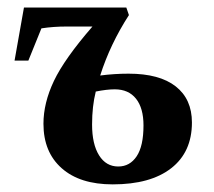

<svg xmlns="http://www.w3.org/2000/svg" viewBox="-20 -479 567 509"><path d="M320.8 -283.7Q402.8 -283.7 445.8 -250Q488.8 -216.3 488.8 -154.3Q488.8 -75.7 433.8 -33Q378.9 9.8 278.8 9.8Q191.9 9.8 143.6 -33Q95.2 -75.7 95.2 -150.9Q95.2 -206.1 123 -264.6Q150.9 -323.2 225.1 -408.7H157.2Q121.1 -408.7 89.8 -403.8L55.2 -318.4H18.6L43.5 -459H314.9L321.8 -439Q272 -361.8 245.6 -278.8Q283.2 -283.7 320.8 -283.7ZM293.5 -37.6Q324.2 -37.6 342.3 -64.7Q360.4 -91.8 360.4 -146.5Q360.4 -192.4 340.6 -217.3Q320.8 -242.2 284.2 -242.2Q263.2 -242.2 233.9 -236.3Q224.1 -197.3 224.1 -148.9Q224.1 -96.7 242.7 -67.1Q261.2 -37.6 293.5 -37.6Z"/></svg>

Font: Tinos
Style: Bold Italic
Weight: 700
Italic angle: -16.333°
Designer: Steve Matteson
Foundry: Monotype Imaging Inc.
Version: Version 1.23